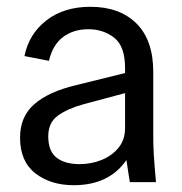

<svg xmlns="http://www.w3.org/2000/svg" viewBox="-20 -536 535 565"><path d="M197 9Q129 9 84 -26Q39 -61 39 -131Q39 -193 81 -229.5Q123 -266 202 -285L348 -321V-336Q348 -400 316 -425Q284 -450 240 -450Q196 -450 165.5 -427Q135 -404 124 -357L52 -371Q65 -436 116.5 -476Q168 -516 246 -516Q332 -516 381.5 -467Q431 -418 431 -324V-134Q431 -109 432.5 -82.5Q434 -56 439 0H362L352 -65Q301 9 197 9ZM122 -135Q122 -91 146.5 -72Q171 -53 214 -53Q249 -53 279.5 -65.5Q310 -78 329 -101.5Q348 -125 348 -159V-262L225 -229Q178 -216 150 -195.5Q122 -175 122 -135Z"/></svg>

Font: Special Gothic
Style: Regular
Weight: 400
Designer: Alistair McCready
Foundry: Monolith
Version: Version 1.010; ttfautohint (v1.8.4.7-5d5b)